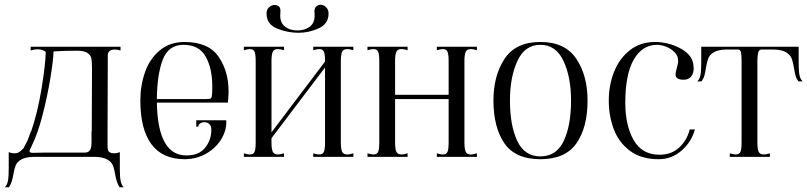

<svg xmlns="http://www.w3.org/2000/svg" viewBox="-50 -665 3423 814"><path d="M475 129H457Q444 110 438 73Q434 49 428 35Q422 21 404.5 11Q387 1 353 0H92Q58 1 40.5 11Q23 21 17 35Q11 49 7 73Q1 110 -12 129H-30Q-20 120 -16.5 102.5Q-13 85 -13 51V-20Q-1 -15 11 -15Q22 -15 29 -19Q37 -23 50 -37Q53 -42 67 -70L81 -108H82Q109 -185 126 -288.5Q143 -392 144 -445Q131 -456 108 -456Q97 -456 80 -451V-467H461V-451Q448 -455 436 -455Q407 -455 407 -429L406 -108V-60Q406 -57 406 -46Q406 -35 408 -28.5Q410 -22 416 -19Q423 -15 434 -15Q446 -15 458 -20V51Q458 85 461.5 102.5Q465 120 475 129ZM339 -108 340 -374Q340 -402 337.5 -416Q335 -430 321.5 -440Q308 -450 277 -450Q217 -450 177 -447Q176 -410 163.5 -333.5Q151 -257 130.5 -177.5Q110 -98 85 -48L84 -45Q82 -40 78.5 -34Q75 -28 75 -25Q75 -17 89 -17L135 -18H310Q315 -18 321 -20Q338 -26 338 -60V-108Z M545 -239Q545 -303 565 -359.5Q585 -416 627.5 -451.5Q670 -487 732 -487Q833 -487 876 -425.5Q919 -364 919 -278Q919 -263 917 -239L916 -230H615Q619 -6 740 -6Q794 -6 820 -39Q846 -72 846 -114Q846 -131 837.5 -139Q829 -147 816 -147Q806 -147 798.5 -141.5Q791 -136 791 -128H782V-155H909Q912 -117 890.5 -79Q869 -41 828 -16Q787 9 734 10Q639 10 592 -53.5Q545 -117 545 -239ZM849 -266Q850 -277 850 -299Q850 -375 822 -425Q794 -475 728 -475Q664 -475 640 -412Q616 -349 615 -245H823Q841 -245 844.5 -248.5Q848 -252 849 -266Z M1080 -608Q1080 -624 1090.5 -634Q1101 -644 1114 -644Q1119 -644 1125 -642Q1133 -639 1136 -633.5Q1139 -628 1139 -619L1138 -599Q1138 -568 1158.5 -552Q1179 -536 1211 -536Q1243 -536 1263.5 -552Q1284 -568 1284 -599L1283 -617Q1283 -635 1297 -642Q1303 -645 1308 -645Q1322 -645 1332.5 -634.5Q1343 -624 1343 -608Q1343 -564 1301.5 -545Q1260 -526 1215 -526Q1169 -526 1124.5 -544Q1080 -562 1080 -608ZM1009 -10Q1025 -10 1029.5 -22Q1034 -34 1034 -60V-407Q1034 -433 1029.5 -445Q1025 -457 1009 -457Q1001 -457 984 -452V-467H1154V-452Q1137 -457 1129 -457Q1111 -457 1106 -444.5Q1101 -432 1101 -407V-104L1328 -404V-407Q1328 -433 1323.5 -445Q1319 -457 1303 -457Q1295 -457 1278 -452V-467H1448V-452Q1431 -457 1423 -457Q1405 -457 1400 -444.5Q1395 -432 1395 -407V-60Q1395 -35 1400 -22.5Q1405 -10 1423 -10Q1431 -10 1448 -15V0H1278V-15Q1295 -10 1303 -10Q1319 -10 1323.5 -22Q1328 -34 1328 -60V-379L1101 -79V-60Q1101 -35 1106 -22.5Q1111 -10 1129 -10Q1137 -10 1154 -15V0H984V-15Q1001 -10 1009 -10Z M1533 -10Q1549 -10 1553.5 -22Q1558 -34 1558 -60V-407Q1558 -433 1553.5 -445Q1549 -457 1533 -457Q1525 -457 1508 -452V-467H1678V-452Q1664 -457 1652 -457Q1635 -457 1630 -444.5Q1625 -432 1625 -407V-263H1852V-407Q1852 -433 1847.5 -445Q1843 -457 1827 -457Q1819 -457 1802 -452V-467H1972V-452Q1955 -457 1947 -457Q1929 -457 1924 -444.5Q1919 -432 1919 -407V-60Q1919 -35 1924 -22.5Q1929 -10 1947 -10Q1955 -10 1972 -15V0H1802V-15Q1819 -10 1827 -10Q1843 -10 1847.5 -22Q1852 -34 1852 -60V-245H1625V-60Q1625 -35 1630 -22.5Q1635 -10 1653 -10Q1661 -10 1678 -15V0H1508V-15Q1525 -10 1533 -10Z M2042 -239Q2042 -344 2089 -415.5Q2136 -487 2241 -487Q2346 -487 2393.5 -415.5Q2441 -344 2441 -239Q2441 -125 2394 -57.5Q2347 10 2241 10Q2135 10 2088.5 -57.5Q2042 -125 2042 -239ZM2371 -239Q2371 -338 2339 -406.5Q2307 -475 2241 -475Q2175 -475 2143.5 -406.5Q2112 -338 2112 -239Q2112 -133 2143 -67.5Q2174 -2 2241 -2Q2309 -2 2340 -67.5Q2371 -133 2371 -239Z M2531 -239Q2531 -303 2553 -359.5Q2575 -416 2619.5 -451.5Q2664 -487 2726 -487Q2783 -487 2832.5 -461Q2882 -435 2889 -395Q2891 -381 2891 -376Q2891 -354 2880 -340.5Q2869 -327 2849 -327Q2814 -327 2814 -349Q2814 -358 2819 -375Q2825 -395 2825 -408Q2825 -428 2810 -443.5Q2795 -459 2774 -467Q2753 -475 2736 -475Q2673 -475 2637 -412.5Q2601 -350 2601 -230Q2601 -133 2636.5 -71Q2672 -9 2746 -9Q2797 -9 2830 -40Q2863 -71 2874 -116H2896Q2882 -64 2840 -27Q2798 10 2743 10Q2669 10 2621.5 -25Q2574 -60 2552.5 -116.5Q2531 -173 2531 -239Z M3069 -10Q3085 -10 3089.5 -22Q3094 -34 3094 -60V-407Q3094 -431 3091.5 -443Q3089 -455 3079 -455H3028Q2994 -454 2976.5 -443.5Q2959 -433 2953 -418Q2947 -403 2943 -378Q2940 -358 2936.5 -345Q2933 -332 2924 -320H2906Q2916 -329 2919.5 -346.5Q2923 -364 2923 -398V-467H3336V-398Q3336 -364 3339.5 -346.5Q3343 -329 3353 -320H3335Q3326 -332 3322.5 -345Q3319 -358 3316 -378Q3312 -403 3306 -418Q3300 -433 3282.5 -443.5Q3265 -454 3231 -455H3178Q3168 -455 3164.5 -442Q3161 -429 3161 -407V-60Q3161 -35 3166 -22.5Q3171 -10 3189 -10Q3197 -10 3214 -15V0H3044V-15Q3061 -10 3069 -10Z"/></svg>

Font: Viaoda Libre
Style: Regular
Weight: 400
Designer: Gydient
Version: Version 2.000